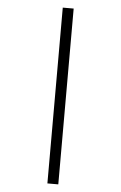

<svg xmlns="http://www.w3.org/2000/svg" viewBox="-64 -804 687 1088"><g transform="rotate(5 279.5 -260.0)"><path d="M248 240V-760H310V240Z"/></g></svg>

Font: Noto Serif Kannada Medium
Style: Regular
Weight: 500
Version: Version 2.003